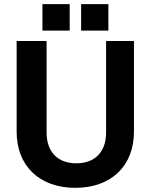

<svg xmlns="http://www.w3.org/2000/svg" viewBox="-20 -889 724 923"><path d="M342 14C514 14 624 -91 624 -256V-692H490V-252C490 -159 437 -104 347 -104C257 -104 204 -159 204 -252V-692H60V-256C60 -91 170 14 342 14ZM370 -742H501V-869H370ZM184 -742H315V-869H184Z"/></svg>

Font: Ronzino
Style: Bold
Weight: 700
Designer: Nunzio Mazzaferro
Foundry: Collletttivo
Version: Version 1.000;Glyphs 3.3 (3337)